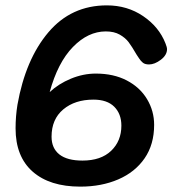

<svg xmlns="http://www.w3.org/2000/svg" viewBox="-20 -698 645 715"><path d="M165 -355Q198 -386 244 -405Q290 -424 337 -424Q403 -424 452 -398.5Q501 -373 527.5 -329Q554 -285 554 -233Q554 -160 518.5 -108.5Q483 -57 420.5 -30Q358 -3 279 -3Q165 -3 101.5 -59Q38 -115 38 -220Q38 -265 45 -308Q75 -477 160 -577.5Q245 -678 378 -678Q454 -678 513 -638Q572 -598 596 -537Q602 -522 602 -515Q602 -493 579 -475.5Q556 -458 535 -458Q520 -458 512 -464.5Q504 -471 498 -480.5Q492 -490 489 -494Q471 -525 459 -541Q447 -557 426 -569Q405 -581 374 -581Q308 -581 251.5 -523Q195 -465 165 -355ZM172 -189Q172 -146 201 -123Q230 -100 287 -100Q356 -100 394 -136.5Q432 -173 432 -230Q432 -274 405.5 -300.5Q379 -327 328 -327Q259 -327 215.5 -290.5Q172 -254 172 -189Z"/></svg>

Font: Mali SemiBold
Style: Italic
Weight: 600
Italic angle: -10°
Version: Version 1.000; ttfautohint (v1.6)